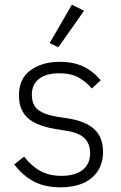

<svg xmlns="http://www.w3.org/2000/svg" viewBox="-20 -788 517 820"><path d="M238 12Q171 12 123.5 -13.5Q76 -39 41 -86L83 -119Q115 -78 153 -57.5Q191 -37 242 -37Q301 -37 333 -62.5Q365 -88 365 -134Q365 -174 340.5 -198Q316 -222 260 -230L218 -237Q172 -244 136 -260Q100 -276 80.5 -305.5Q61 -335 61 -381Q61 -453 111 -488.5Q161 -524 235 -524Q278 -524 310 -514Q342 -504 366.5 -486Q391 -468 410 -445L372 -410Q352 -435 319 -455Q286 -475 232 -475Q177 -475 146.5 -451Q116 -427 116 -384Q116 -339 143.5 -318.5Q171 -298 226 -289L267 -283Q345 -271 382.5 -236.5Q420 -202 420 -140Q420 -92 398 -58Q376 -24 335.5 -6Q295 12 238 12ZM339 -742 229 -586 192 -604 287 -768Z"/></svg>

Font: IBM Plex Sans Light
Style: Regular
Weight: 300
Designer: Mike Abbink, Paul van der Laan, Pieter van Rosmalen
Foundry: Bold Monday
Version: Version 3.201